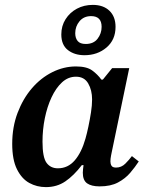

<svg xmlns="http://www.w3.org/2000/svg" viewBox="-20 -752 606 786"><path d="M168 14Q131 14 100 -3Q69 -20 49.5 -59Q30 -98 30 -163Q30 -232 52 -290Q74 -348 110.5 -390.5Q147 -433 194 -456.5Q241 -480 291 -480Q335 -480 357.5 -463.5Q380 -447 395 -426H401L439 -473H509L437 -127Q437 -127 434.5 -114.5Q432 -102 432 -91Q432 -81 436.5 -73.5Q441 -66 455 -66Q477 -66 493 -82Q509 -98 520 -113L548 -91Q533 -68 513 -44.5Q493 -21 463 -5Q433 11 388 11Q354 11 336.5 -1.5Q319 -14 319 -45Q319 -52 320 -60Q321 -68 322 -76H315Q282 -33 247.5 -9.5Q213 14 168 14ZM217 -63Q258 -63 286 -95.5Q314 -128 330 -185Q336 -206 342 -234.5Q348 -263 352.5 -292Q357 -321 357 -345Q357 -383 341 -410.5Q325 -438 291 -438Q259 -438 234 -415Q209 -392 191 -353.5Q173 -315 163.5 -268Q154 -221 154 -172Q154 -108 170.5 -85.5Q187 -63 217 -63ZM326 -526Q285 -526 258 -547Q231 -568 231 -611Q231 -646 248.5 -673.5Q266 -701 295 -716.5Q324 -732 360 -732Q403 -732 428 -708Q453 -684 453 -642Q453 -589 416 -557.5Q379 -526 326 -526ZM331 -572Q363 -572 379.5 -593.5Q396 -615 396 -642Q396 -686 353 -686Q323 -686 305.5 -665Q288 -644 288 -616Q288 -596 298 -584Q308 -572 331 -572Z"/></svg>

Font: STIX Two Text SemiBold
Style: Italic
Weight: 600
Italic angle: -12°
Designer: Ross Mills, John Hudson & Paul Hanslow, Tiro Typeworks Ltd; with prior portions MicroPress Inc. and Coen Hoffman, Elsevi
Foundry: Tiro Typeworks Ltd
Version: Version 2.13 b171